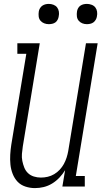

<svg xmlns="http://www.w3.org/2000/svg" viewBox="-20 -957 521 985"><path d="M159 8Q134 8 110 0Q86 -8 70 -25Q54 -42 45 -65Q36 -88 33.5 -113Q31 -138 32.5 -163.5Q34 -189 38 -215L115 -681H69V-735H184L97 -206Q94 -187 92.5 -168Q91 -149 94.5 -131.5Q98 -114 104.5 -97.5Q111 -81 123.5 -69Q136 -57 153.5 -51.5Q171 -46 190 -46Q207 -46 224.5 -50Q242 -54 258 -63.5Q274 -73 286.5 -86.5Q299 -100 307.5 -115.5Q316 -131 321.5 -148Q327 -165 330 -182L421 -735H481L369 -54H415V0H300L314 -84Q302 -64 285 -46Q268 -28 247.5 -15.5Q227 -3 204.5 2.5Q182 8 159 8ZM426 -833Q413 -833 402 -837.5Q391 -842 383.5 -851Q376 -860 374.5 -872.5Q373 -885 375 -898Q376 -906 380.5 -914.5Q385 -923 392.5 -928Q400 -933 408.5 -935Q417 -937 426 -937Q438 -937 450 -932.5Q462 -928 469 -919Q476 -910 478 -897.5Q480 -885 477 -872Q476 -864 471 -855.5Q466 -847 459 -842Q452 -837 443 -835Q434 -833 426 -833ZM230 -833Q218 -833 206.5 -837.5Q195 -842 187.5 -851Q180 -860 178.5 -872.5Q177 -885 179 -898Q180 -906 185 -914.5Q190 -923 197.5 -928Q205 -933 213.5 -935Q222 -937 230 -937Q243 -937 254.5 -932.5Q266 -928 273 -919Q280 -910 282 -897.5Q284 -885 281 -872Q280 -864 275.5 -855.5Q271 -847 264 -842Q257 -837 248 -835Q239 -833 230 -833Z"/></svg>

Font: Iosevka QP Light
Style: Italic
Weight: 300
Italic angle: -9°
Designer: Belleve Invis
Foundry: Belleve Invis
Version: Version 20.0.0; ttfautohint (v1.8.4)